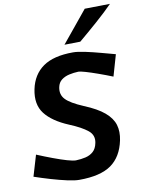

<svg xmlns="http://www.w3.org/2000/svg" viewBox="-104 -1038 835 1121"><g transform="rotate(-10 314.0 -477.5)"><path d="M273.5 12.5Q247 12.5 203.8 3Q160.5 -6.5 110.2 -21.2Q60 -36 13 -52L50 -176.5Q98 -156.5 143 -139.8Q188 -123 222.5 -113Q257 -103 274 -103Q304.5 -104 331.5 -110.2Q358.5 -116.5 377.5 -133.5Q396.5 -150.5 403 -183.5Q412.5 -228.5 377 -257.2Q341.5 -286 271 -315Q175 -355 132.2 -410.8Q89.5 -466.5 107.5 -554Q125 -638.5 187.8 -682.8Q250.5 -727 366 -727Q393 -727 437.2 -717.5Q481.5 -708 528.5 -695.2Q575.5 -682.5 611 -673L574.5 -546.5Q532 -563.5 490.5 -578.2Q449 -593 418.5 -601.8Q388 -610.5 378 -610.5Q349.5 -609.5 322.8 -603.5Q296 -597.5 276.8 -582.8Q257.5 -568 252 -541Q243 -498 270.5 -468.8Q298 -439.5 374 -407.5Q451 -376 492.2 -341Q533.5 -306 545.8 -265Q558 -224 547.5 -173.5Q528 -79 463.8 -33.2Q399.5 12.5 273.5 12.5ZM325 -779.5Q364.5 -827 402 -873.2Q439.5 -919.5 478 -966L628 -968.5Q588 -927.5 530.5 -876.8Q473 -826 419 -781Z"/></g></svg>

Font: Commissioner Loud SemiBold
Style: Italic
Weight: 600
Italic angle: -12°
Designer: Kostas Bartsokas
Foundry: Kostas Bartsokas
Version: Version 1.000; ttfautohint (v1.8.3)